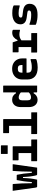

<svg xmlns="http://www.w3.org/2000/svg" viewBox="1674 -2514 852 4240"><g transform="rotate(-90 2100.0 -394.0)"><path d="M244 -451H349Q359 -451 361 -440Q375 -372 385.5 -297.5Q396 -223 403 -117H429Q429 -241 434 -342Q439 -443 446 -540H584Q590 -540 592.5 -538Q595 -536 593 -527Q574 -395 555.5 -263.5Q537 -132 518 0H372Q359 0 353.5 -7Q348 -14 343 -40Q336 -74 331.5 -99.5Q327 -125 323.5 -152Q320 -179 317 -216.5Q314 -254 311 -312H290Q287 -254 284.5 -216Q282 -178 278.5 -147Q275 -116 269 -82.5Q263 -49 253 0H103Q90 0 85 -7Q80 -14 76 -39Q61 -147 42.5 -278Q24 -409 6 -540H144Q150 -540 153 -537.5Q156 -535 157 -527Q165 -432 169.5 -336Q174 -240 174 -117H200Q206 -220 217.5 -299Q229 -378 244 -451Z M660 -130H840V-410H691Q680 -410 680 -421V-540H979Q990 -540 990 -529V-130H1129Q1140 -130 1140 -119V0H671Q660 0 660 -11ZM820 -800H999Q1010 -800 1010 -789V-650H831Q820 -650 820 -661Z M1260 -130H1440V-620H1291Q1280 -620 1280 -631V-750H1579Q1590 -750 1590 -739V-130H1729Q1740 -130 1740 -119V0H1271Q1260 0 1260 -11Z M2018 -552Q2068 -552 2103.5 -529Q2139 -506 2160 -468H2180V-750H2319Q2330 -750 2330 -739V0H2191Q2180 0 2180 -11V-77H2160Q2138 -36 2100.5 -13Q2063 10 2018 10Q1943 10 1899 -41.5Q1855 -93 1855 -184V-358Q1855 -450 1899 -501Q1943 -552 2018 -552ZM2022 -151Q2038 -135 2069 -135Q2097 -135 2125.5 -146.5Q2154 -158 2180 -184V-360Q2155 -383 2125.5 -395Q2096 -407 2069 -407Q2005 -407 2005 -333V-209Q2005 -168 2022 -151Z M2702 -552Q2773 -552 2824 -523Q2875 -494 2902.5 -444Q2930 -394 2930 -330V-244Q2930 -234 2920 -234H2615V-210Q2615 -166 2636 -145Q2651 -130 2675.5 -124Q2700 -118 2732 -118Q2785 -118 2823 -125.5Q2861 -133 2895 -143H2915V-29Q2915 -25 2911 -21Q2904 -14 2876 -6.5Q2848 1 2809 6.5Q2770 12 2731 12Q2596 12 2530.5 -48.5Q2465 -109 2465 -212V-330Q2465 -394 2493.5 -444Q2522 -494 2575 -523Q2628 -552 2702 -552ZM2702 -427Q2657 -427 2636 -406Q2615 -385 2615 -337V-324H2785V-337Q2785 -387 2764 -408Q2745 -427 2702 -427Z M3060 -130H3180V-410H3076Q3065 -410 3065 -421V-540H3284Q3284 -540 3290.5 -522Q3297 -504 3305.5 -479Q3314 -454 3320 -434H3336Q3359 -485 3399.5 -517.5Q3440 -550 3501 -550Q3545 -550 3559 -536Q3562 -533 3562 -526V-380H3542Q3518 -387 3499.5 -389.5Q3481 -392 3458 -392Q3423 -392 3389 -380.5Q3355 -369 3330 -347V-130H3479Q3490 -130 3490 -119V0H3071Q3060 0 3060 -11Z M3895 -131Q3951 -131 3970 -143.5Q3989 -156 3989 -177Q3989 -193 3978 -203Q3967 -213 3933 -217L3829 -231Q3756 -241 3719.5 -276Q3683 -311 3683 -368Q3683 -455 3750 -502Q3817 -549 3927 -549Q4004 -549 4046.5 -538Q4089 -527 4098 -518Q4101 -515 4101 -508V-386H4081Q4038 -399 4005 -404Q3972 -409 3928 -409Q3871 -409 3851.5 -396.5Q3832 -384 3832 -361Q3832 -345 3843 -336Q3854 -327 3883 -323L3978 -311Q4136 -292 4136 -166Q4136 -79 4074.5 -35Q4013 9 3894 9Q3835 9 3788 2Q3741 -5 3711.5 -14.5Q3682 -24 3675 -30Q3673 -32 3673 -37V-168H3693Q3742 -149 3787.5 -140Q3833 -131 3895 -131Z"/></g></svg>

Font: Recursive Mn Lnr St XBd
Style: Regular
Weight: 800
Monospace: yes
Version: Version 1.079;hotconv 1.0.112;makeotfexe 2.5.65598; ttfautoh